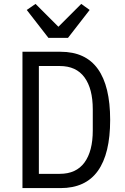

<svg xmlns="http://www.w3.org/2000/svg" viewBox="-20 -963 640 983"><path d="M95 -698H290Q418 -698 481 -610Q544 -522 544 -349Q544 -176 481 -88Q418 0 290 0H95ZM286 -73Q370 -73 412.5 -131Q455 -189 455 -295V-403Q455 -509 412.5 -567Q370 -625 286 -625H179V-73ZM228 -769 117 -912 162 -943 279 -826 396 -943 439 -912 328 -769Z"/></svg>

Font: IBM Plex Mono
Style: Regular
Weight: 400
Monospace: yes
Designer: Mike Abbink, Paul van der Laan, Pieter van Rosmalen
Foundry: Bold Monday
Version: Version 2.3